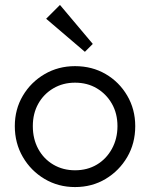

<svg xmlns="http://www.w3.org/2000/svg" viewBox="-20 -748 608 778"><path d="M284 10Q216 10 160.5 -23Q105 -56 72.5 -112Q40 -168 40 -237Q40 -305 72.5 -360Q105 -415 160.5 -447.5Q216 -480 284 -480Q353 -480 408 -448Q463 -416 495.5 -360.5Q528 -305 528 -237Q528 -167 495.5 -111.5Q463 -56 408 -23Q353 10 284 10ZM284 -58Q334 -58 372.5 -81Q411 -104 433.5 -145Q456 -186 456 -237Q456 -288 433.5 -327.5Q411 -367 372.5 -390Q334 -413 284 -413Q235 -413 196 -390Q157 -367 135 -327.5Q113 -288 113 -237Q113 -185 135 -144.5Q157 -104 196 -81Q235 -58 284 -58ZM324 -538 167 -672 223 -728 356 -570Z"/></svg>

Font: Outfit-Light
Style: Regular
Weight: 300
Designer: Rodrigo Fuenzalida
Foundry: fragTYPE
Version: Version 1.000